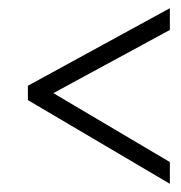

<svg xmlns="http://www.w3.org/2000/svg" viewBox="-20 -588 442 468"><path d="M394 -193 110 -361 394 -515V-568L48 -379V-344L394 -140Z"/></svg>

Font: Noto Sans Display Condensed Light
Style: Italic
Weight: 300
Width: 3
Designer: Monotype Design team
Foundry: Monotype Imaging Inc.
Version: 1.000